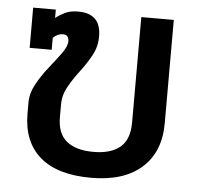

<svg xmlns="http://www.w3.org/2000/svg" viewBox="-45 -586 666 642"><g transform="rotate(5 288.5 -265.0)"><path d="M283 10Q170 10 111.5 -40.5Q53 -91 53 -186V-222Q53 -254 70.5 -285.5Q88 -317 110.5 -345Q133 -373 150.5 -397Q168 -421 168 -438Q168 -460 148 -460Q130 -460 115 -445V-405H41V-540H117V-512Q131 -523 148.5 -531.5Q166 -540 193 -540Q269 -540 269 -463Q269 -429 253 -399.5Q237 -370 215.5 -342Q194 -314 178 -285.5Q162 -257 162 -225V-183Q162 -128 193.5 -102.5Q225 -77 283 -77Q342 -77 373 -103Q404 -129 404 -186V-540H513V-193Q513 -97 453 -43.5Q393 10 283 10Z"/></g></svg>

Font: Kanit
Style: Regular
Weight: 400
Designer: Katatrad Team
Foundry: CadsonDemak
Version: Version 2.000; ttfautohint (v1.8.3)